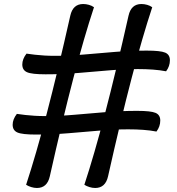

<svg xmlns="http://www.w3.org/2000/svg" viewBox="-20 -838 883 956"><path d="M164 98Q150 98 135.5 93.5Q121 89 110 82Q159 -67 213 -273.5Q267 -480 330 -760Q343 -818 394 -818Q408 -818 422.5 -814Q437 -810 448 -802Q399 -654 345 -447.5Q291 -241 228 40Q215 98 164 98ZM454 98Q440 98 425.5 93.5Q411 89 400 82Q449 -67 503 -273.5Q557 -480 620 -760Q633 -818 684 -818Q698 -818 712.5 -814Q727 -810 738 -802Q689 -654 635 -447.5Q581 -241 518 40Q505 98 454 98ZM159 -168Q90 -168 66.5 -178.5Q43 -189 43 -217Q43 -244 64 -271Q84 -268 106 -265.5Q128 -263 153 -261.5Q178 -260 205 -260Q275 -260 350 -266.5Q425 -273 503.5 -279.5Q582 -286 663 -286Q731 -286 754.5 -276Q778 -266 778 -238Q778 -208 759 -183Q728 -189 693 -191.5Q658 -194 619 -194Q549 -194 473.5 -187.5Q398 -181 319.5 -174.5Q241 -168 159 -168ZM207 -468Q138 -468 114.5 -478.5Q91 -489 91 -517Q91 -544 112 -571Q132 -568 154 -565.5Q176 -563 201 -561.5Q226 -560 253 -560Q323 -560 398 -566.5Q473 -573 551.5 -579.5Q630 -586 711 -586Q779 -586 802.5 -576Q826 -566 826 -538Q826 -508 807 -483Q776 -489 741 -491.5Q706 -494 667 -494Q597 -494 521.5 -487.5Q446 -481 367.5 -474.5Q289 -468 207 -468Z"/></svg>

Font: Lemonada
Style: Regular
Weight: 400
Designer: Mohamed Gaber (Arabic), Eduardo Tunni (Latin)
Foundry: Kief Type Foundry
Version: Version 4.005